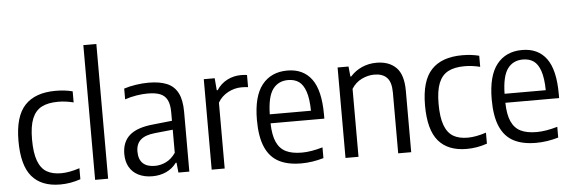

<svg xmlns="http://www.w3.org/2000/svg" viewBox="-51 -973 3420 1147"><g transform="rotate(-5 1659.0 -399.0)"><path d="M42 -271Q42 -418 104 -484.2Q166 -550.5 289 -550.5Q344.5 -550.5 390.5 -538.5V-472Q343 -484 298.5 -484Q237 -484 199 -464Q161 -444 142.2 -398Q123.5 -352 123.5 -273Q123.5 -193 141 -145.5Q158.5 -98 192.5 -77.5Q226.5 -57 280 -57Q328.5 -57 390.5 -77.5V-11.5Q330.5 9.5 268.5 9.5Q156 9.5 99 -57.5Q42 -124.5 42 -271Z M478 0V-808H556V0Z M1043 -358.5V0H977.5L971.5 -59.5H966.5Q942 -26 904.5 -8.8Q867 8.5 821.5 8.5Q774 8.5 738.5 -9Q703 -26.5 684 -59.5Q665 -92.5 665 -138.5Q665 -211 710.8 -250.8Q756.5 -290.5 853.5 -299.5L966 -311.5V-362.5Q966 -410.5 951.8 -437.5Q937.5 -464.5 909.2 -475.5Q881 -486.5 835 -486.5Q804.5 -486.5 768.5 -480.8Q732.5 -475 698.5 -463.5V-528Q730 -538.5 769.8 -544.5Q809.5 -550.5 845.5 -550.5Q913 -550.5 956.2 -532.2Q999.5 -514 1021.2 -472Q1043 -430 1043 -358.5ZM966 -119.5V-258L858.5 -247Q799.5 -241 772 -216.2Q744.5 -191.5 744.5 -146.5Q744.5 -99.5 769.2 -75.8Q794 -52 841.5 -52Q876.5 -52 909 -68Q941.5 -84 966 -119.5Z M1177 -542.5H1242.5L1248.5 -470H1254Q1279 -508 1317.5 -527.8Q1356 -547.5 1400.5 -547.5Q1420 -547.5 1436.5 -545V-472Q1419.5 -474.5 1396.5 -474.5Q1355.5 -474.5 1316.2 -453.8Q1277 -433 1255 -395V0H1177Z M1874 -245H1551.5Q1553 -174 1571.8 -132.5Q1590.5 -91 1627.2 -72.8Q1664 -54.5 1723 -54.5Q1777.5 -54.5 1848 -75V-10.5Q1779.5 9.5 1714 9.5Q1632.5 9.5 1579.2 -18.8Q1526 -47 1499 -109Q1472 -171 1472 -271.5Q1472 -413.5 1526.5 -482Q1581 -550.5 1678.5 -550.5Q1773.5 -550.5 1823.8 -482.5Q1874 -414.5 1874 -269.5ZM1551.5 -299H1798.5Q1797.5 -371.5 1782.8 -414.5Q1768 -457.5 1742 -475.5Q1716 -493.5 1678 -493.5Q1619 -493.5 1586.2 -449Q1553.5 -404.5 1551.5 -299Z M1979.5 -542.5H2045L2051 -482H2056Q2085.5 -515 2126 -532.8Q2166.5 -550.5 2213 -550.5Q2288 -550.5 2330.8 -507.8Q2373.5 -465 2373.5 -368.5V0H2295.5V-364.5Q2295.5 -427.5 2269.2 -454.2Q2243 -481 2194 -481Q2156.5 -481 2119 -463.2Q2081.5 -445.5 2057.5 -407.5V0H1979.5Z M2480 -271Q2480 -418 2542 -484.2Q2604 -550.5 2727 -550.5Q2782.5 -550.5 2828.5 -538.5V-472Q2781 -484 2736.5 -484Q2675 -484 2637 -464Q2599 -444 2580.2 -398Q2561.5 -352 2561.5 -273Q2561.5 -193 2579 -145.5Q2596.5 -98 2630.5 -77.5Q2664.5 -57 2718 -57Q2766.5 -57 2828.5 -77.5V-11.5Q2768.5 9.5 2706.5 9.5Q2594 9.5 2537 -57.5Q2480 -124.5 2480 -271Z M3282 -245H2959.5Q2961 -174 2979.8 -132.5Q2998.5 -91 3035.2 -72.8Q3072 -54.5 3131 -54.5Q3185.5 -54.5 3256 -75V-10.5Q3187.5 9.5 3122 9.5Q3040.5 9.5 2987.2 -18.8Q2934 -47 2907 -109Q2880 -171 2880 -271.5Q2880 -413.5 2934.5 -482Q2989 -550.5 3086.5 -550.5Q3181.5 -550.5 3231.8 -482.5Q3282 -414.5 3282 -269.5ZM2959.5 -299H3206.5Q3205.5 -371.5 3190.8 -414.5Q3176 -457.5 3150 -475.5Q3124 -493.5 3086 -493.5Q3027 -493.5 2994.2 -449Q2961.5 -404.5 2959.5 -299Z"/></g></svg>

Font: Encode Sans Semi Condensed
Style: Regular
Weight: 400
Width: 4
Designer: Multiple Designers
Foundry: Impallari Type
Version: Version 2.000